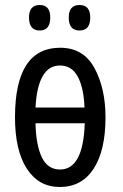

<svg xmlns="http://www.w3.org/2000/svg" viewBox="-20 -738 493 768"><path d="M402 -269Q402 -384 358 -465.5Q314 -547 221 -547Q40 -547 40 -269Q40 -136 87.5 -63Q135 10 219 10Q307 10 354.5 -63Q402 -136 402 -269ZM220 -476Q267 -476 291 -431.5Q315 -387 318 -308H122Q131 -476 220 -476ZM220 -60Q171 -60 147.5 -108.5Q124 -157 122 -245H319Q313 -60 220 -60ZM255 -668Q255 -616 298 -616Q341 -616 341 -668Q341 -718 298 -718Q255 -718 255 -668ZM96 -668Q96 -616 139 -616Q181 -616 181 -668Q181 -718 139 -718Q96 -718 96 -668Z"/></svg>

Font: Noto Sans Display Condensed
Style: Regular
Weight: 400
Width: 3
Designer: Monotype Design Team
Foundry: Monotype Imaging Inc.
Version: Version 1.900